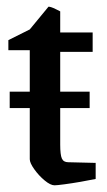

<svg xmlns="http://www.w3.org/2000/svg" viewBox="-20 -545 320 574"><path d="M143 9Q131 9 113.5 -5.5Q96 -20 82.5 -39Q69 -58 69 -69V-222H9V-271H69V-395H5V-425L69 -457L125 -525Q132 -525 146 -518Q160 -511 160 -511V-448H257V-390H160V-271H248V-222H160V-113Q160 -82 165 -71Q170 -60 184 -60L266 -58V-10Q247 -6 221 -1.5Q195 3 172.5 6Q150 9 143 9Z"/></svg>

Font: Grenze Gotisch
Style: Regular
Weight: 400
Designer: Renata Polastri
Foundry: Omnibus-Type
Version: Version 1.001